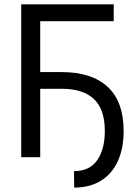

<svg xmlns="http://www.w3.org/2000/svg" viewBox="-20 -727 633 888"><path d="M505.9 -628.9H166V-393.6H265.6Q403.8 -393.6 477.8 -325.4Q551.8 -257.3 551.8 -121.1Q551.8 -41.5 525.4 17.3Q499 76.2 447.5 108.4Q396 140.6 323.2 140.6L322.3 64.5Q394.5 64.5 429.7 13.7Q464.8 -37.1 464.8 -121.1Q464.8 -221.2 414.6 -268.8Q364.3 -316.4 265.6 -316.4H166V0H78.1V-707H505.9Z"/></svg>

Font: Pretendard JP
Style: Regular
Weight: 400
Designer: Base glyphs from Inter by Rasmus Andersson; Hangeul glyphs from Noto Sans CJK(Source Han Sans) by Jang Soo-young and Kan
Foundry: Kil Hyung-jin
Version: Version 1.309